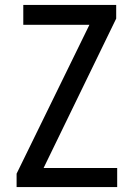

<svg xmlns="http://www.w3.org/2000/svg" viewBox="-20 -755 540 775"><path d="M47 0H453V-77H156L449 -680V-735H74V-655H341L47 -54Z"/></svg>

Font: Noto Sans Mono CJK SC
Style: Regular
Weight: 400
Designer: Ryoko NISHIZUKA 西塚涼子 (kana, bopomofo & ideographs); Paul D. Hunt (Latin, Greek & Cyrillic); Sandoll Communications 산돌커뮤니
Foundry: Adobe
Version: Version 2.004;hotconv 1.0.118;makeotfexe 2.5.65603